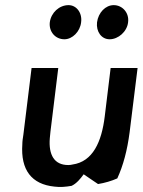

<svg xmlns="http://www.w3.org/2000/svg" viewBox="-20 -728 557 748"><path d="M174 -641C170 -605 195 -575 231 -575C262 -575 292 -605 296 -641C301 -678 278 -708 247 -708C211 -708 179 -679 174 -641ZM358 -641C354 -605 375 -575 407 -575C441 -575 475 -605 479 -641C484 -678 457 -708 423 -708C391 -708 363 -679 358 -641ZM362 -11C387 -15 415 -23 437 -33C460 -83 476 -143 485 -213L516 -463H411L388 -274C376 -176 342 -98 262 -87C259 -86 252 -85 246 -85C191 -85 169 -125 174 -189C175 -206 178 -225 180 -243L207 -463H103L71 -203C69 -190 67 -178 67 -166C60 -66 103 -10 192 -1C214 2 236 0 259 -4C278 -13 293 -31 306 -49C326 -36 346 -21 362 -11Z"/></svg>

Font: Bluebird
Style: LiNrwObl
Weight: 300
Designer: Jasper
Foundry: Cannot Into Space Fonts
Version: Version 0.98